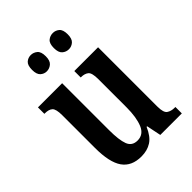

<svg xmlns="http://www.w3.org/2000/svg" viewBox="-218 -855 971 971"><g transform="rotate(-45 267.0 -369.5)"><path d="M214 10Q144 10 111 -37Q78 -84 78 -187V-421Q78 -465 64.5 -477.5Q51 -490 23 -490H19V-536H192V-200Q192 -130 205 -95.5Q218 -61 257 -61Q300 -61 318 -104.5Q336 -148 336 -220V-421Q336 -467 321 -478.5Q306 -490 282 -490H279V-536H449V-112Q449 -68 465.5 -57Q482 -46 506 -46H512V0H358L342 -78H338Q317 -29 286.5 -9.5Q256 10 214 10ZM338 -633Q318 -633 303 -646Q288 -659 288 -691Q288 -724 303 -736.5Q318 -749 338 -749Q357 -749 372 -736.5Q387 -724 387 -691Q387 -659 372 -646Q357 -633 338 -633ZM180 -633Q161 -633 146.5 -646Q132 -659 132 -691Q132 -724 146.5 -736.5Q161 -749 180 -749Q199 -749 214.5 -736.5Q230 -724 230 -691Q230 -659 214.5 -646Q199 -633 180 -633Z"/></g></svg>

Font: Noto Serif Tamil ExtraCondensed SemiBold
Style: Regular
Weight: 600
Width: 2
Designer: Indian Type Foundry, Tom Grace, and the Monotype Design Team
Foundry: Monotype Imaging Inc.
Version: Version 2.004; ttfautohint (v1.8.4.7-5d5b)